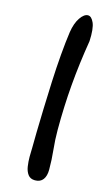

<svg xmlns="http://www.w3.org/2000/svg" viewBox="-126 -856 513 906"><g transform="rotate(15 130.5 -403.5)"><path d="M145 5Q122 5 110.5 -10.5Q99 -26 95.5 -49Q92 -72 92 -96Q92 -108 92.5 -119.5Q93 -131 93 -141Q93 -165 94 -215Q95 -265 97 -329.5Q99 -394 102 -464Q105 -534 110.5 -599Q116 -664 123 -713Q130 -758 148.5 -785Q167 -812 186 -812Q203 -812 215 -785Q227 -758 224 -696Q205 -581 196 -474Q187 -367 187 -253Q187 -205 192 -157Q197 -109 197 -61Q197 -30 184 -12.5Q171 5 145 5Z"/></g></svg>

Font: Fuzzy Bubbles
Style: Bold
Weight: 700
Designer: Robert E. Leuschke
Foundry: Robert E. Leuschke
Version: Version 1.010; ttfautohint (v1.8.3)